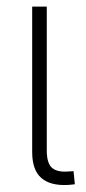

<svg xmlns="http://www.w3.org/2000/svg" viewBox="-20 -549 257 571"><path d="M182.6 1Q129.9 3.9 102.8 -19.8Q75.7 -43.5 75.7 -96.7V-529.3H119.1V-101.6Q119.1 -63 135 -49.6Q150.9 -36.1 185.1 -39.1Q189.5 -39.6 192.4 -39.6Q195.3 -39.6 198.7 -40L202.6 -1Q198.7 -0.5 193.4 0Q188 0.5 182.6 1Z"/></svg>

Font: Inter 24pt ExtraLight
Style: Regular
Weight: 250
Designer: Rasmus Andersson
Foundry: rsms
Version: Version 4.001;git-66647c0bb